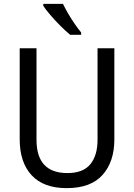

<svg xmlns="http://www.w3.org/2000/svg" viewBox="-20 -964 694 994"><path d="M572 -242Q572 -127 511 -58.5Q450 10 325 10Q206 10 144 -56.5Q82 -123 82 -243V-714H169V-240Q169 -68 329 -68Q410 -68 447.5 -113.5Q485 -159 485 -241V-714H572ZM306 -944Q317 -921 333 -893.5Q349 -866 367 -840Q385 -814 400 -796V-784H343Q321 -802 293 -830Q265 -858 240.5 -886.5Q216 -915 204 -934V-944Z"/></svg>

Font: Noto Sans Gujarati SemiCondensed
Style: Regular
Weight: 400
Width: 4
Designer: Jelle Bosma - Monotype Design Team, Universal Thirst
Foundry: Monotype Imaging Inc.
Version: Version 2.106; ttfautohint (v1.8.4.7-5d5b)